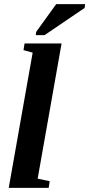

<svg xmlns="http://www.w3.org/2000/svg" viewBox="-20 -903 429 923"><path d="M161 -44 219 -32 214 0H22L137 -650L93 -662L98 -694H276ZM152 -734 154 -750 250 -883H389L387 -865L194 -734Z"/></svg>

Font: Libra Serif Modern
Style: Bold Italic
Weight: 700
Italic angle: -12°
Designer: Stefan Peev, Context Ltd
Foundry: Stefan Peev, Context Ltd
Version: Version 1.000